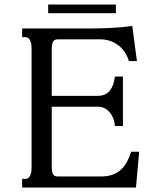

<svg xmlns="http://www.w3.org/2000/svg" viewBox="-20 -844 721 864"><path d="M420.9 -412.6Q435.5 -412.6 448.2 -417.2Q460.9 -421.9 470.7 -432.1Q480.5 -442.4 487.3 -459Q494.1 -475.6 497.1 -499.5H533.2V-276.9H497.1Q495.6 -297.4 488.8 -313.5Q481.9 -329.6 471.7 -340.8Q461.4 -352.1 448.5 -357.9Q435.5 -363.8 420.9 -363.8H212.9V-91.3Q212.9 -73.7 217.8 -61.8Q222.7 -49.8 240.2 -49.8H433.1Q464.4 -49.8 486.8 -58.1Q509.3 -66.4 525.1 -81.3Q541 -96.2 551.8 -116.7Q562.5 -137.2 570.3 -161.1H606.4L591.8 0H79.6V-39.1H94.2Q103 -39.1 108.4 -43.9Q113.8 -48.8 116.9 -56.4Q120.1 -64 121.1 -73.2Q122.1 -82.5 122.1 -91.3V-624.5Q122.1 -633.3 121.1 -642.6Q120.1 -651.9 116.9 -659.4Q113.8 -667 108.4 -671.9Q103 -676.8 94.2 -676.8H79.6V-715.8H357.4Q377.9 -715.8 405.8 -716.1Q433.6 -716.3 463.6 -717.5Q493.7 -718.8 522.9 -721.2Q552.2 -723.6 575.2 -727.5L596.2 -569.3H560.1Q552.2 -594.2 539.1 -612.5Q525.9 -630.9 509 -642.8Q492.2 -654.8 472.4 -660.9Q452.6 -667 431.6 -667H240.2Q222.7 -667 217.8 -654.5Q212.9 -642.1 212.9 -624.5V-412.6ZM196.8 -784.7V-823.7H501.5V-784.7Z"/></svg>

Font: Arian Grqi
Style: Regular
Weight: 400
Designer: Ruben Hakobyan (Tarumian)
Foundry: Ruben Hakobyan (Tarumian)
Version: Version 1.003